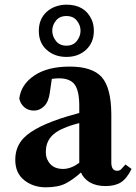

<svg xmlns="http://www.w3.org/2000/svg" viewBox="-20 -781 579 816"><path d="M453.1 -90.8Q453.1 -55.2 478 -55.2Q487.8 -55.2 494.1 -61L513.2 -82L539.1 -63Q519 -22 493.7 -5.9Q468.3 9.8 428.7 9.8Q389.2 9.8 361.8 -5.9Q335 -22 324.2 -47.9Q290 -17.1 258.3 -1Q226.6 15.1 173.3 15.1Q120.1 14.6 82.5 -15.6Q44.9 -45.9 44.9 -101.6Q44.9 -157.2 80.6 -194.3Q129.9 -245.6 270 -287.6Q293 -293.9 316.9 -300.8V-331.1Q316.9 -394 297.9 -420.9Q278.8 -447.8 231 -448.2Q219.7 -448.2 200.2 -445.8L191.9 -388.2Q187 -349.1 168 -330.1Q148.9 -311 124.5 -311Q100.1 -311 83.5 -325.2Q66.9 -339.4 62 -361.8Q68.8 -420.9 125 -459.5Q181.2 -498 276.4 -498Q371.6 -498 412.1 -453.6Q452.1 -408.7 453.1 -296.9ZM174.8 -136.2Q174.8 -116.2 180.7 -104Q198.7 -63 248 -63Q281.2 -63 316.9 -88.9V-257.8Q277.8 -248 252.9 -236.8Q174.8 -206.5 174.8 -136.2ZM378.9 -650.4Q378.9 -600.1 345.7 -569.3Q312.5 -539.1 262.2 -539.1Q212.4 -539.1 178.7 -568.8Q145 -598.6 145 -649.4Q145 -700.2 178.2 -730.5Q211.4 -760.3 262.2 -761.2Q340.8 -761.2 369.6 -697.3Q378.9 -676.8 378.9 -650.4ZM217.8 -606.9Q233.4 -586.9 262.2 -586.9Q291 -586.9 306.6 -606.9Q322.3 -627 322.3 -650.4Q322.3 -673.8 306.6 -693.4Q291 -712.9 262.2 -712.9Q233.4 -712.9 217.8 -693.4Q202.1 -673.8 202.1 -650.4Q202.1 -627 217.8 -606.9Z"/></svg>

Font: SourceSerifPro-Bold
Style: Bold
Weight: 700
Designer: Frank Grießhammer
Foundry: Adobe Systems Incorporated
Version: Version 1.014;PS Version 1.0;hotconv 1.0.73;makeotf.lib2.5.5